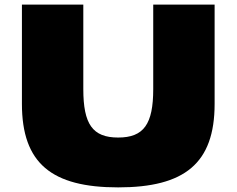

<svg xmlns="http://www.w3.org/2000/svg" viewBox="-20 -790 1025 832"><path d="M341 -770H75V-340C75 -82 204 22 492 22C780 22 910 -82 910 -340V-770H644V-404C644 -252 603 -194 492 -194C381 -194 341 -252 341 -404Z"/></svg>

Font: Poland Can Into
Style: BigWritings
Weight: 700
Foundry: Cannot Into Space Fonts
Version: Version 0.92